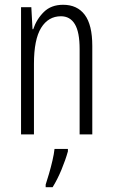

<svg xmlns="http://www.w3.org/2000/svg" viewBox="-20 -562 472 803"><path d="M244 -542Q303 -542 334.5 -500Q366 -458 366 -370V0H313V-357Q313 -428 293 -461Q273 -494 235 -494Q182 -494 152 -445.5Q122 -397 122 -295V0H68V-532H111L116 -440H119Q133 -482 163.5 -512Q194 -542 244 -542ZM264 71Q254 107 237 148Q220 189 200 221H171V210Q177 192 185 164.5Q193 137 199.5 109Q206 81 208 61H264Z"/></svg>

Font: Noto Sans Thai ExtCond Light
Style: Regular
Weight: 300
Width: 2
Designer: Monotype Design Team
Foundry: Monotype Imaging Inc.
Version: Version 2.002; ttfautohint (v1.8.4.7-5d5b)